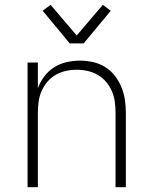

<svg xmlns="http://www.w3.org/2000/svg" viewBox="-20 -781 640 801"><path d="M95 0V-520H138V-413Q148 -440 165 -462.5Q182 -485 205.5 -500Q229 -515 257 -521.5Q285 -528 313 -528Q341 -528 368 -522Q395 -516 418.5 -501.5Q442 -487 459 -465Q476 -443 486.5 -417.5Q497 -392 501 -365Q505 -338 505 -310V0H462V-310Q462 -333 459 -356Q456 -379 447 -400Q438 -421 423 -439Q408 -457 388 -468.5Q368 -480 345.5 -485Q323 -490 300 -490Q277 -490 254.5 -485Q232 -480 212 -468.5Q192 -457 177 -439Q162 -421 153 -400Q144 -379 141 -356Q138 -333 138 -310V0ZM271 -600 158 -736 191 -761 300 -633 409 -761 442 -736 329 -600Z"/></svg>

Font: Iosevka Aile Extralight
Style: Regular
Weight: 200
Designer: Belleve Invis
Foundry: Belleve Invis
Version: Version 31.1.0; ttfautohint (v1.8.4)